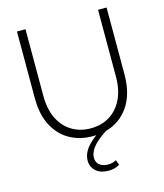

<svg xmlns="http://www.w3.org/2000/svg" viewBox="-133 -799 968 1130"><g transform="rotate(-15 351.0 -234.5)"><path d="M389 231Q338 231 310.5 205.5Q283 180 283 142Q283 110 302.5 78.5Q322 47 371 10Q288 15 221.5 -18Q155 -51 116.5 -120.5Q78 -190 78 -294V-700H130V-294Q130 -212 158.5 -154.5Q187 -97 237 -67Q287 -37 351 -37Q416 -37 465.5 -67Q515 -97 543.5 -154.5Q572 -212 572 -294V-700H624V-294Q624 -173 572 -98Q520 -23 432 1Q370 42 346.5 74Q323 106 323 134Q323 164 343 179.5Q363 195 395 195Q423 195 444 182L456 213Q428 231 389 231Z"/></g></svg>

Font: Red Hat Text Light
Style: Regular
Weight: 300
Designer: Pentagram, MCKL
Foundry: Pentagram, MCKL
Version: Version 1.023; ttfautohint (v1.8.3)